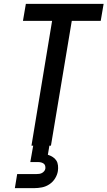

<svg xmlns="http://www.w3.org/2000/svg" viewBox="-20 -755 557 995"><path d="M143 0 250 -647H99L114 -735H517L502 -647H352L244 0ZM57 220 69 147H169Q176 147 183.5 146Q191 145 197.5 141.5Q204 138 209 132Q214 126 215 119Q216 111 214 104Q212 97 206.5 93Q201 89 194 87Q187 85 180 85H137L152 0H236L228 47Q241 51 253 58.5Q265 66 272 77Q279 88 280.5 102.5Q282 117 280 131Q277 151 265.5 169.5Q254 188 236 200Q218 212 197.5 216Q177 220 157 220Z"/></svg>

Font: Iosevka SS04 Semibold
Style: Italic
Weight: 600
Italic angle: -9°
Monospace: yes
Designer: Belleve Invis
Foundry: Belleve Invis
Version: Version 19.0.0; ttfautohint (v1.8.4)